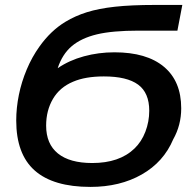

<svg xmlns="http://www.w3.org/2000/svg" viewBox="-20 -732 778 762"><path d="M338.9 9.8Q191.4 9.8 117.9 -55.2Q44.4 -120.1 44.4 -253.9Q44.4 -303.7 54.9 -355.5Q65.4 -407.2 86.2 -456.5Q106.9 -505.9 136.7 -547.4Q181.6 -610.4 239.7 -645.5Q278.3 -668.9 325 -683.6Q371.6 -698.2 436.3 -705.3Q501 -712.4 594.7 -712.4H703.6L684.1 -610.4H529.3Q426.3 -610.4 364.7 -595.7Q302.2 -580.6 264.6 -548.6Q227.1 -516.6 209 -461.4Q254.9 -492.7 313 -508.5Q371.1 -524.4 434.1 -524.4Q562 -524.4 630.6 -467Q699.2 -409.7 699.2 -302.2Q699.2 -235.4 667.5 -179.2Q629.4 -88.9 542.7 -39.6Q456.1 9.8 338.9 9.8ZM572.3 -292.5Q572.3 -363.8 528.1 -396.2Q483.9 -428.7 392.1 -428.7Q318.8 -428.7 270 -407.7Q217.3 -385.7 190.2 -339.6Q163.1 -293.5 163.1 -233.4Q163.1 -160.6 210 -122.8Q256.8 -85 346.2 -85Q453.6 -85 513.2 -142.1Q541.5 -168.9 556.9 -209Q572.3 -249 572.3 -292.5Z"/></svg>

Font: Arimo SemiBold
Style: Italic
Weight: 600
Italic angle: -12°
Version: Version 1.33